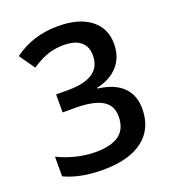

<svg xmlns="http://www.w3.org/2000/svg" viewBox="-134 -825 839 936"><g transform="rotate(-20 285.5 -357.0)"><path d="M501 -549.8Q501 -481.9 461.4 -436.8Q421.9 -391.6 350.1 -376V-372.1Q436 -361.3 479 -318.6Q522 -275.9 522 -205.1Q522 -102.1 449.2 -46.1Q376.5 9.8 242.2 9.8Q123.5 9.8 42 -28.8V-130.9Q87.4 -108.4 138.2 -96.2Q189 -84 235.8 -84Q318.8 -84 359.9 -114.7Q400.9 -145.5 400.9 -210Q400.9 -267.1 355.5 -293.9Q310.1 -320.8 212.9 -320.8H150.9V-414.1H213.9Q384.8 -414.1 384.8 -532.2Q384.8 -578.1 355 -603Q325.2 -627.9 267.1 -627.9Q226.6 -627.9 189 -616.5Q151.4 -605 100.1 -571.8L43.9 -651.9Q142.1 -724.1 272 -724.1Q379.9 -724.1 440.4 -677.7Q501 -631.3 501 -549.8Z"/></g></svg>

Font: Open Sans Semibold
Style: Regular
Weight: 600
Foundry: Ascender Corporation
Version: Version 1.10; ttfautohint (v1.5.65-e2d9)